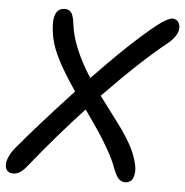

<svg xmlns="http://www.w3.org/2000/svg" viewBox="-58 -760 793 822"><g transform="rotate(5 338.5 -349.5)"><path d="M27.8 11.2Q17.1 11.2 8.8 6.3Q0.5 1.5 -3.2 -8.3Q-6.8 -18.1 -5.6 -30.8Q-4.4 -43.5 3.7 -61Q11.7 -78.6 26.9 -97.2Q109.9 -197.3 262.2 -361.8Q214.8 -430.7 186 -485.4Q157.2 -540 147.9 -587.9Q126 -708.5 187 -710Q207 -710 216.3 -696.5Q225.6 -683.1 230 -646Q242.2 -548.3 321.8 -424.8Q481.9 -591.8 587.9 -675.8Q631.3 -709 651.9 -709Q662.1 -708.5 669.9 -702.6Q677.7 -696.8 680.9 -686.3Q684.1 -675.8 682.1 -662.8Q680.2 -649.9 669.2 -633.8Q658.2 -617.7 639.2 -602.1Q533.7 -518.6 373 -353Q385.7 -335.9 420.9 -289.3Q456.1 -242.7 471.2 -221.7Q486.3 -200.7 505.6 -168.5Q524.9 -136.2 533.2 -111.8Q550.3 -66.9 548.1 -40.5Q545.9 -14.2 535.4 -3.7Q524.9 6.8 507.8 6.8Q493.2 6.8 481.7 -4.4Q470.2 -15.6 457 -49.8Q445.3 -83.5 419.7 -128.4Q394 -173.3 374 -202.6Q354 -231.9 314 -289.1Q200.7 -167 92.8 -33.2Q72.8 -7.3 58.3 2Q43.9 11.2 27.8 11.2Z"/></g></svg>

Font: Shantell Sans Normal
Style: Italic
Weight: 400
Italic angle: -11.31°
Designer: Stephen Nixon, Anya Danilova, Shantell Martin
Foundry: Arrow Type
Version: Version 1.006;[559af2be0]